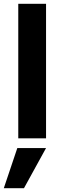

<svg xmlns="http://www.w3.org/2000/svg" viewBox="-31 -727 327 1009"><path d="M211 0H65V-707H211ZM95 262H-11L60 51H211Z"/></svg>

Font: Hind Guntur
Style: Bold
Weight: 700
Designer: Manushi Parikh, Hitesh Malaviya
Foundry: Indian Type Foundry
Version: Version 1.002;PS 1.0;hotconv 1.0.86;makeotf.lib2.5.63406; tt